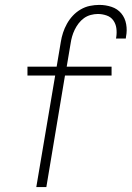

<svg xmlns="http://www.w3.org/2000/svg" viewBox="-20 -763 540 783"><path d="M128 0 205 -455H92V-491H211L228 -592Q231 -611 237 -629.5Q243 -648 253 -666Q263 -684 277 -699Q291 -714 309 -724.5Q327 -735 346.5 -739Q366 -743 385 -743Q411 -743 435 -735Q459 -727 474.5 -708.5Q490 -690 494.5 -664.5Q499 -639 494 -614Q494 -612 493.5 -610Q493 -608 493 -606H453Q453 -607 453.5 -608.5Q454 -610 454 -611Q457 -630 454.5 -648Q452 -666 442 -680Q432 -694 414.5 -700Q397 -706 379 -706Q365 -706 350 -702Q335 -698 322.5 -689Q310 -680 300.5 -667.5Q291 -655 284.5 -641.5Q278 -628 274 -614Q270 -600 268 -586L252 -491H435V-455H245L169 0Z"/></svg>

Font: iosevka_custom_sans_ss08 XLt
Style: Italic
Weight: 200
Italic angle: -10°
Designer: Belleve Invis
Foundry: Belleve Invis
Version: Version 10.3.0; ttfautohint (v1.8.3)